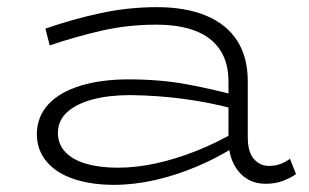

<svg xmlns="http://www.w3.org/2000/svg" viewBox="-20 -504 864 537"><path d="M723 10Q692 10 669 -5Q646 -20 632.5 -48Q619 -76 619 -115V-276Q619 -329 595.5 -364.5Q572 -400 527 -417.5Q482 -435 417 -435Q338 -435 265.5 -418.5Q193 -402 119 -377L107 -424Q185 -451 262.5 -467.5Q340 -484 419 -484Q500 -484 557 -460Q614 -436 643.5 -390Q673 -344 673 -276V-120Q673 -79 690 -59.5Q707 -40 732 -40Q750 -40 764.5 -45.5Q779 -51 791 -60L808 -17Q792 -6 771 2Q750 10 723 10ZM299 13Q235 13 186 -3.5Q137 -20 110 -52.5Q83 -85 83 -130Q84 -179 116 -213Q148 -247 206 -264.5Q264 -282 339 -282Q428 -282 501 -268.5Q574 -255 640 -237V-198Q570 -217 496.5 -227Q423 -237 345 -238Q285 -238 239.5 -226Q194 -214 168 -190.5Q142 -167 142 -132Q142 -101 162.5 -79Q183 -57 221 -46Q259 -35 309 -35Q361 -35 416 -47Q471 -59 528 -81.5Q585 -104 640 -136L639 -95Q587 -62 530 -38Q473 -14 414 -0.5Q355 13 299 13Z"/></svg>

Font: BioRhyme SemiExpanded Light
Style: Regular
Weight: 300
Width: 6
Designer: Aoife Mooney
Foundry: Aoife Mooney Type
Version: Version 1.600;gftools[0.9.33]